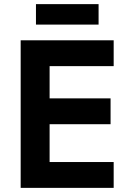

<svg xmlns="http://www.w3.org/2000/svg" viewBox="-20 -909 640 929"><path d="M80 0V-714H530V-589H220V-433H515V-308H220V-125H530V0ZM154 -790V-889H457V-790Z"/></svg>

Font: Noto Sans Mono
Style: Bold
Weight: 700
Designer: Monotype Design Team
Foundry: Monotype Imaging Inc.
Version: Version 2.014